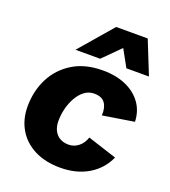

<svg xmlns="http://www.w3.org/2000/svg" viewBox="-135 -832 834 940"><g transform="rotate(20 281.5 -361.5)"><path d="M286 9.6Q207.4 9.6 150.7 -19.7Q94 -49 64.1 -100.5Q34.2 -152 34.2 -217.6Q34.2 -298.8 67.8 -364.9Q101.4 -431 165.5 -470.3Q229.6 -509.6 321.4 -509.6Q390.4 -509.6 441.9 -486.9Q493.4 -464.2 522.9 -423.2Q552.4 -382.2 554.2 -326.8L391 -300.8Q393.6 -340 377.2 -364.2Q360.8 -388.4 319.8 -388.4Q292 -388.4 270 -371.8Q248 -355.2 232.4 -328.1Q216.8 -301 208.6 -268.3Q200.4 -235.6 200.4 -203Q200.4 -174.6 210.8 -153.6Q221.2 -132.6 240.5 -121.5Q259.8 -110.4 286.8 -110.4Q314.4 -110.4 337.5 -128.6Q360.6 -146.8 370.4 -178L522.2 -129Q493.8 -64.4 432.3 -27.4Q370.8 9.6 286 9.6ZM159.8 -558.6 308.8 -731.6H473.2L542.6 -558.6H425L376.4 -646.8L288.2 -558.6Z"/></g></svg>

Font: Work Sans
Style: Italic
Weight: 400
Italic angle: -13°
Designer: Wei Huang
Foundry: Wei Huang
Version: Version 2.012